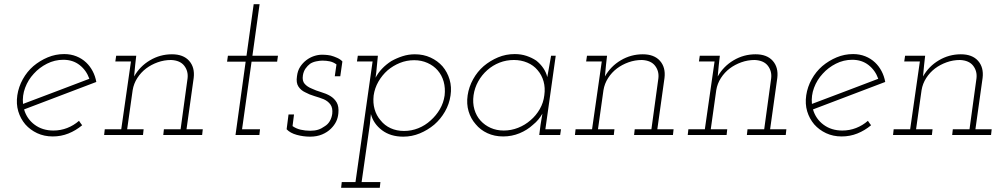

<svg xmlns="http://www.w3.org/2000/svg" viewBox="-20 -639 4747 909"><path d="M280 -356Q325 -356 357 -331Q389 -306 403 -266Q324 -236 246.5 -206.5Q169 -177 89 -147Q85 -186 99 -223.5Q113 -261 140 -290Q166 -319 202.5 -337.5Q239 -356 280 -356ZM436 -251Q431 -279 418.5 -302.5Q406 -326 388 -343Q368 -362 341.5 -372.5Q315 -383 284 -383Q243 -383 206 -367.5Q169 -352 138 -326Q108 -300 88 -264Q68 -228 62 -188Q56 -147 66.5 -112Q77 -77 100 -50Q123 -24 156 -8.5Q189 7 230 7Q269 7 304 -7Q339 -21 369 -46Q365 -51 361.5 -56Q358 -61 354 -67Q329 -45 298 -33Q267 -21 233 -21Q181 -21 144 -48.5Q107 -76 94 -121Q180 -154 265 -186Q350 -218 436 -251Z M756 -27 753 0H937L940 -27H863L897 -270Q903 -320 875.5 -351Q848 -382 794 -382Q738 -382 690 -353.5Q642 -325 615 -277Q617 -293 617.5 -304.5Q618 -316 620 -331L625 -375H530L526 -348H600L554 -27H476L473 0H657L660 -27H582L608 -212Q613 -243 630 -269.5Q647 -296 672 -315Q696 -333 726.5 -344Q757 -355 790 -355Q833 -353 852.5 -327.5Q872 -302 868 -268L835 -27Z M1181 -619 1147 -375H1059L1055 -347H1143L1095 0H1208L1211 -27H1126L1171 -347H1292L1296 -375H1175L1209 -619Z M1337 -27Q1354 -9 1385 -0.5Q1416 8 1448 8Q1480 8 1505 -2.5Q1530 -13 1547 -30Q1563 -46 1571.5 -63.5Q1580 -81 1582 -103Q1585 -135 1574 -154Q1563 -173 1543 -185Q1524 -196 1500 -203Q1476 -210 1455 -220Q1435 -228 1422.5 -242Q1410 -256 1414 -282Q1417 -301 1426.5 -314.5Q1436 -328 1448 -337Q1460 -345 1477 -348.5Q1494 -352 1506 -352Q1525 -352 1541.5 -348.5Q1558 -345 1573 -334L1565 -278H1591L1601 -348Q1592 -358 1576.5 -365Q1561 -372 1546 -376Q1531 -379 1519 -379.5Q1507 -380 1505 -380Q1486 -380 1466.5 -373.5Q1447 -367 1430 -354Q1413 -341 1401 -322.5Q1389 -304 1386 -278Q1381 -247 1393 -229Q1405 -211 1425 -202Q1445 -191 1469 -184Q1493 -177 1513 -169Q1533 -160 1544.5 -144Q1556 -128 1553 -100Q1550 -80 1541 -65Q1532 -50 1517 -41Q1502 -30 1486 -25Q1470 -20 1449 -20Q1425 -20 1403.5 -25Q1382 -30 1365 -42L1372 -97H1346Z M1598 223 1595 250H1778L1781 223H1692L1731 -50Q1733 -66 1733.5 -74.5Q1734 -83 1736 -99Q1748 -53 1788.5 -22.5Q1829 8 1889 8Q1930 8 1967.5 -7.5Q2005 -23 2036 -49Q2066 -75 2086.5 -110.5Q2107 -146 2113 -187Q2119 -227 2108.5 -262.5Q2098 -298 2075 -325Q2052 -351 2018.5 -366.5Q1985 -382 1944 -382Q1914 -382 1886 -373Q1858 -364 1833 -350Q1808 -334 1789 -314Q1770 -294 1758 -271Q1762 -297 1764 -323.5Q1766 -350 1769 -375H1674L1670 -348H1744L1663 223ZM2085 -187Q2080 -152 2062.5 -122Q2045 -92 2019 -69Q1993 -45 1960.5 -32Q1928 -19 1893 -19Q1858 -19 1829.5 -32Q1801 -45 1782 -69Q1762 -92 1753.5 -122Q1745 -152 1749 -187Q1754 -222 1771.5 -252.5Q1789 -283 1815 -306Q1841 -328 1873 -341Q1905 -354 1941 -354Q1975 -354 2004 -341Q2033 -328 2052 -306Q2072 -283 2080.5 -252.5Q2089 -222 2085 -187Z M2194 -188Q2188 -147 2198.5 -112Q2209 -77 2232 -51Q2254 -24 2287.5 -8.5Q2321 7 2362 7Q2403 7 2439.5 -8Q2476 -23 2503 -48Q2518 -60 2529 -73.5Q2540 -87 2548 -101Q2546 -88 2543.5 -74.5Q2541 -61 2539 -47L2533 0H2632L2636 -27H2562L2611 -375H2589Q2585 -349 2580 -324Q2575 -299 2571 -274Q2566 -296 2552.5 -316Q2539 -336 2519 -352Q2498 -366 2472.5 -374.5Q2447 -383 2417 -383Q2375 -383 2338 -367.5Q2301 -352 2270 -326Q2240 -300 2220 -264Q2200 -228 2194 -188ZM2222 -188Q2227 -223 2244 -253.5Q2261 -284 2287 -307Q2313 -330 2345 -342.5Q2377 -355 2413 -355Q2447 -355 2476.5 -342.5Q2506 -330 2525 -307Q2545 -284 2553.5 -253.5Q2562 -223 2557 -188Q2553 -153 2535.5 -122.5Q2518 -92 2492 -70Q2466 -47 2433 -34Q2400 -21 2365 -21Q2331 -21 2303 -33.5Q2275 -46 2255 -68Q2235 -90 2226 -121Q2217 -152 2222 -188Z M2985 -27 2982 0H3166L3169 -27H3092L3126 -270Q3132 -320 3104.5 -351Q3077 -382 3023 -382Q2967 -382 2919 -353.5Q2871 -325 2844 -277Q2846 -293 2846.5 -304.5Q2847 -316 2849 -331L2854 -375H2759L2755 -348H2829L2783 -27H2705L2702 0H2886L2889 -27H2811L2837 -212Q2842 -243 2859 -269.5Q2876 -296 2901 -315Q2925 -333 2955.5 -344Q2986 -355 3019 -355Q3062 -353 3081.5 -327.5Q3101 -302 3097 -268L3064 -27Z M3519 -27 3516 0H3700L3703 -27H3626L3660 -270Q3666 -320 3638.5 -351Q3611 -382 3557 -382Q3501 -382 3453 -353.5Q3405 -325 3378 -277Q3380 -293 3380.5 -304.5Q3381 -316 3383 -331L3388 -375H3293L3289 -348H3363L3317 -27H3239L3236 0H3420L3423 -27H3345L3371 -212Q3376 -243 3393 -269.5Q3410 -296 3435 -315Q3459 -333 3489.5 -344Q3520 -355 3553 -355Q3596 -353 3615.5 -327.5Q3635 -302 3631 -268L3598 -27Z M4015 -356Q4060 -356 4092 -331Q4124 -306 4138 -266Q4059 -236 3981.5 -206.5Q3904 -177 3824 -147Q3820 -186 3834 -223.5Q3848 -261 3875 -290Q3901 -319 3937.5 -337.5Q3974 -356 4015 -356ZM4171 -251Q4166 -279 4153.5 -302.5Q4141 -326 4123 -343Q4103 -362 4076.5 -372.5Q4050 -383 4019 -383Q3978 -383 3941 -367.5Q3904 -352 3873 -326Q3843 -300 3823 -264Q3803 -228 3797 -188Q3791 -147 3801.5 -112Q3812 -77 3835 -50Q3858 -24 3891 -8.5Q3924 7 3965 7Q4004 7 4039 -7Q4074 -21 4104 -46Q4100 -51 4096.5 -56Q4093 -61 4089 -67Q4064 -45 4033 -33Q4002 -21 3968 -21Q3916 -21 3879 -48.5Q3842 -76 3829 -121Q3915 -154 4000 -186Q4085 -218 4171 -251Z M4491 -27 4488 0H4672L4675 -27H4598L4632 -270Q4638 -320 4610.5 -351Q4583 -382 4529 -382Q4473 -382 4425 -353.5Q4377 -325 4350 -277Q4352 -293 4352.5 -304.5Q4353 -316 4355 -331L4360 -375H4265L4261 -348H4335L4289 -27H4211L4208 0H4392L4395 -27H4317L4343 -212Q4348 -243 4365 -269.5Q4382 -296 4407 -315Q4431 -333 4461.5 -344Q4492 -355 4525 -355Q4568 -353 4587.5 -327.5Q4607 -302 4603 -268L4570 -27Z"/></svg>

Font: Josefin Slab Thin Light
Style: Italic
Weight: 300
Italic angle: -12°
Version: Version 2.000